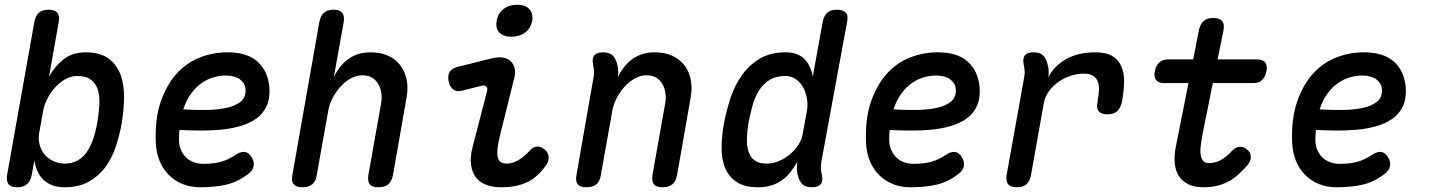

<svg xmlns="http://www.w3.org/2000/svg" viewBox="-20 -781 6040 811"><path d="M53 10Q26 10 16 -3Q6 -16 10 -42L125 -688Q130 -715 144.5 -727.5Q159 -740 185 -740Q211 -740 222 -727.5Q233 -715 228 -688L187 -457Q212 -502 249.5 -531Q287 -560 340 -560Q404 -560 439.5 -533Q475 -506 490 -463Q505 -420 504 -366.5Q503 -313 494 -260Q485 -210 469 -161.5Q453 -113 425 -75Q397 -37 355 -13.5Q313 10 254 10Q223 10 201 1.5Q179 -7 163.5 -21.5Q148 -36 139 -56.5Q130 -77 125 -102L114 -42Q109 -16 94 -3Q79 10 53 10ZM254 -90Q285 -90 308.5 -103.5Q332 -117 348 -141Q364 -165 374.5 -197Q385 -229 391 -264Q397 -300 399.5 -335Q402 -370 394.5 -398Q387 -426 366 -443Q345 -460 305 -460Q279 -460 255 -446Q231 -432 211.5 -410Q192 -388 179 -362Q166 -336 162 -311L145 -217Q141 -192 147.5 -169Q154 -146 168.5 -128.5Q183 -111 205.5 -100.5Q228 -90 254 -90Z M1040 -121Q1055 -100 1051.5 -80Q1048 -60 1028 -46Q984 -12 935.5 -1Q887 10 825 10Q785 10 751.5 -3.5Q718 -17 693 -42Q668 -67 654 -101.5Q640 -136 638 -178Q634 -277 658 -348.5Q682 -420 724 -467.5Q766 -515 822.5 -537.5Q879 -560 941 -560Q1024 -560 1068 -520.5Q1112 -481 1118 -411Q1121 -364 1105.5 -331.5Q1090 -299 1061 -279Q1032 -259 993.5 -248Q955 -237 911.5 -233Q868 -229 823.5 -229.5Q779 -230 738 -232Q737 -221 736.5 -209.5Q736 -198 736 -186Q737 -163 745.5 -145Q754 -127 767.5 -114.5Q781 -102 799.5 -95.5Q818 -89 838 -89Q861 -89 879 -91Q897 -93 913 -97.5Q929 -102 944 -109Q959 -116 974 -126Q994 -140 1011 -139.5Q1028 -139 1040 -121ZM754 -319Q801 -316 849 -316.5Q897 -317 935.5 -325Q974 -333 997 -352Q1020 -371 1017 -405Q1016 -419 1009 -429.5Q1002 -440 992 -447Q982 -454 967 -458Q952 -462 934 -462Q909 -462 882.5 -454.5Q856 -447 831.5 -430Q807 -413 787 -385.5Q767 -358 754 -319Z M1367 -316 1318 -42Q1314 -15 1299 -2.5Q1284 10 1257 10Q1231 10 1220.5 -2.5Q1210 -15 1215 -42L1329 -689Q1334 -715 1349 -727.5Q1364 -740 1389 -740Q1414 -740 1425 -727.5Q1436 -715 1432 -689L1390 -455Q1413 -504 1452 -532Q1491 -560 1545 -560Q1587 -560 1618.5 -546Q1650 -532 1670 -506.5Q1690 -481 1697.5 -445.5Q1705 -410 1697 -367L1640 -42Q1635 -15 1620 -2.5Q1605 10 1579 10Q1552 10 1542 -2.5Q1532 -15 1536 -42L1589 -340Q1594 -364 1591 -386Q1588 -408 1578.5 -425Q1569 -442 1552.5 -452.5Q1536 -463 1510 -463Q1484 -463 1459.5 -448.5Q1435 -434 1416 -412.5Q1397 -391 1384 -365Q1371 -339 1367 -316Z M1932 -398Q1909 -392 1894.5 -403Q1880 -414 1875 -437Q1870 -462 1879 -477Q1888 -492 1914 -499L2060 -535Q2086 -541 2105.5 -537.5Q2125 -534 2137.5 -522Q2150 -510 2154 -491.5Q2158 -473 2152 -451L2094 -217Q2084 -178 2081.5 -153Q2079 -128 2083 -114.5Q2087 -101 2096.5 -95.5Q2106 -90 2120 -90Q2146 -90 2170.5 -105Q2195 -120 2216 -143Q2233 -162 2250 -162Q2267 -162 2281 -149Q2297 -136 2297.5 -116Q2298 -96 2283 -78Q2265 -54 2245.5 -37Q2226 -20 2203.5 -10Q2181 0 2155 5Q2129 10 2097 10Q2062 10 2034.5 0Q2007 -10 1990.5 -31.5Q1974 -53 1969.5 -86Q1965 -119 1977 -163L2037 -395Q2041 -409 2034 -415.5Q2027 -422 2015 -419ZM2141 -626Q2106 -626 2089 -644Q2072 -662 2078 -693Q2083 -724 2106.5 -742.5Q2130 -761 2165 -761Q2199 -761 2216 -742.5Q2233 -724 2228 -693Q2222 -662 2198.5 -644Q2175 -626 2141 -626Z M2527 -560Q2553 -560 2567 -547.5Q2581 -535 2587 -509Q2591 -496 2591.5 -482Q2592 -468 2590 -455Q2613 -504 2652 -532Q2691 -560 2745 -560Q2787 -560 2818.5 -546Q2850 -532 2870 -506.5Q2890 -481 2897.5 -445.5Q2905 -410 2897 -367L2840 -42Q2835 -15 2820 -2.5Q2805 10 2779 10Q2752 10 2742 -2.5Q2732 -15 2736 -42L2789 -340Q2794 -364 2791 -386Q2788 -408 2778.5 -425Q2769 -442 2752.5 -452.5Q2736 -463 2710 -463Q2684 -463 2659.5 -448.5Q2635 -434 2616 -412.5Q2597 -391 2584 -365Q2571 -339 2567 -316L2518 -42Q2514 -15 2499 -2.5Q2484 10 2457 10Q2431 10 2420.5 -2.5Q2410 -15 2415 -42L2487 -454Q2490 -468 2489 -481.5Q2488 -495 2485 -509Q2480 -535 2490.5 -547.5Q2501 -560 2527 -560Z M3449 -96Q3447 -82 3447.5 -68.5Q3448 -55 3452 -41Q3457 -15 3446.5 -2.5Q3436 10 3410 10Q3383 10 3369.5 -2.5Q3356 -15 3350 -41Q3346 -54 3346 -69Q3346 -84 3348 -98Q3334 -73 3318 -53Q3302 -33 3282 -19Q3262 -5 3237.5 2.5Q3213 10 3182 10Q3123 10 3089.5 -13.5Q3056 -37 3041.5 -75Q3027 -113 3028 -161.5Q3029 -210 3038 -260Q3048 -313 3065.5 -366.5Q3083 -420 3113.5 -463Q3144 -506 3189 -533Q3234 -560 3298 -560Q3351 -560 3378.5 -531Q3406 -502 3413 -457L3455 -688Q3460 -715 3474.5 -727.5Q3489 -740 3515 -740Q3541 -740 3552.5 -727.5Q3564 -715 3558 -688ZM3218 -90Q3244 -90 3269.5 -100.5Q3295 -111 3316 -128.5Q3337 -146 3352 -169Q3367 -192 3371 -217L3388 -311Q3393 -336 3389 -362Q3385 -388 3373.5 -410Q3362 -432 3342.5 -446Q3323 -460 3297 -460Q3257 -460 3230 -443Q3203 -426 3185.5 -398Q3168 -370 3158.5 -335Q3149 -300 3142 -264Q3136 -229 3135 -197Q3134 -165 3141.5 -141Q3149 -117 3167.5 -103.5Q3186 -90 3218 -90Z M4040 -121Q4055 -100 4051.5 -80Q4048 -60 4028 -46Q3984 -12 3935.5 -1Q3887 10 3825 10Q3785 10 3751.5 -3.5Q3718 -17 3693 -42Q3668 -67 3654 -101.5Q3640 -136 3638 -178Q3634 -277 3658 -348.5Q3682 -420 3724 -467.5Q3766 -515 3822.5 -537.5Q3879 -560 3941 -560Q4024 -560 4068 -520.5Q4112 -481 4118 -411Q4121 -364 4105.5 -331.5Q4090 -299 4061 -279Q4032 -259 3993.5 -248Q3955 -237 3911.5 -233Q3868 -229 3823.5 -229.5Q3779 -230 3738 -232Q3737 -221 3736.5 -209.5Q3736 -198 3736 -186Q3737 -163 3745.5 -145Q3754 -127 3767.5 -114.5Q3781 -102 3799.5 -95.5Q3818 -89 3838 -89Q3861 -89 3879 -91Q3897 -93 3913 -97.5Q3929 -102 3944 -109Q3959 -116 3974 -126Q3994 -140 4011 -139.5Q4028 -139 4040 -121ZM3754 -319Q3801 -316 3849 -316.5Q3897 -317 3935.5 -325Q3974 -333 3997 -352Q4020 -371 4017 -405Q4016 -419 4009 -429.5Q4002 -440 3992 -447Q3982 -454 3967 -458Q3952 -462 3934 -462Q3909 -462 3882.5 -454.5Q3856 -447 3831.5 -430Q3807 -413 3787 -385.5Q3767 -358 3754 -319Z M4275 10Q4249 10 4238.5 -2.5Q4228 -15 4232 -42L4306 -454Q4309 -468 4308 -481.5Q4307 -495 4304 -509Q4299 -535 4309.5 -547.5Q4320 -560 4346 -560Q4372 -560 4385.5 -547.5Q4399 -535 4405 -509Q4409 -496 4409.5 -482Q4410 -468 4408 -455Q4434 -504 4484.5 -532Q4535 -560 4607 -560Q4652 -560 4678 -544.5Q4704 -529 4716 -502Q4728 -475 4728 -439Q4728 -403 4721 -362L4719 -350Q4713 -324 4698.5 -311Q4684 -298 4658 -298Q4632 -298 4621 -311Q4610 -324 4616 -349L4617 -360Q4621 -381 4622 -401Q4623 -421 4617 -436.5Q4611 -452 4597 -461Q4583 -470 4557 -470Q4532 -470 4504.5 -461.5Q4477 -453 4453.5 -437Q4430 -421 4412 -397.5Q4394 -374 4389 -345L4335 -42Q4330 -15 4315.5 -2.5Q4301 10 4275 10Z M5291 -530Q5315 -530 5324.5 -516.5Q5334 -503 5329.5 -480Q5325 -457 5311.5 -443.5Q5298 -430 5274 -430H5103L5060 -217Q5054 -185 5051.5 -161.5Q5049 -138 5052.5 -122.5Q5056 -107 5064 -99.5Q5072 -92 5087 -92Q5113 -92 5137.5 -105.5Q5162 -119 5183 -143Q5200 -161 5217.5 -161Q5235 -161 5248 -149Q5263 -137 5263.5 -119Q5264 -101 5249 -83Q5228 -59 5207.5 -41Q5187 -23 5164.5 -12Q5142 -1 5117 4.5Q5092 10 5064 10Q5026 10 5000 -2.5Q4974 -15 4959.5 -37.5Q4945 -60 4942 -92Q4939 -124 4947 -163L5000 -430H4896Q4873 -430 4863 -443.5Q4853 -457 4858 -480Q4862 -503 4876 -516.5Q4890 -530 4914 -530H5020L5044 -653Q5050 -680 5064.5 -692.5Q5079 -705 5105 -705Q5131 -705 5142 -692.5Q5153 -680 5148 -653L5123 -530Z M5840 -121Q5855 -100 5851.5 -80Q5848 -60 5828 -46Q5784 -12 5735.5 -1Q5687 10 5625 10Q5585 10 5551.5 -3.5Q5518 -17 5493 -42Q5468 -67 5454 -101.5Q5440 -136 5438 -178Q5434 -277 5458 -348.5Q5482 -420 5524 -467.5Q5566 -515 5622.5 -537.5Q5679 -560 5741 -560Q5824 -560 5868 -520.5Q5912 -481 5918 -411Q5921 -364 5905.5 -331.5Q5890 -299 5861 -279Q5832 -259 5793.5 -248Q5755 -237 5711.5 -233Q5668 -229 5623.5 -229.5Q5579 -230 5538 -232Q5537 -221 5536.5 -209.5Q5536 -198 5536 -186Q5537 -163 5545.5 -145Q5554 -127 5567.5 -114.5Q5581 -102 5599.5 -95.5Q5618 -89 5638 -89Q5661 -89 5679 -91Q5697 -93 5713 -97.5Q5729 -102 5744 -109Q5759 -116 5774 -126Q5794 -140 5811 -139.5Q5828 -139 5840 -121ZM5554 -319Q5601 -316 5649 -316.5Q5697 -317 5735.5 -325Q5774 -333 5797 -352Q5820 -371 5817 -405Q5816 -419 5809 -429.5Q5802 -440 5792 -447Q5782 -454 5767 -458Q5752 -462 5734 -462Q5709 -462 5682.5 -454.5Q5656 -447 5631.5 -430Q5607 -413 5587 -385.5Q5567 -358 5554 -319Z"/></svg>

Font: Maple Mono NL Medium
Style: Italic
Weight: 500
Italic angle: -10°
Monospace: yes
Designer: subframe7536
Version: Version 7.000